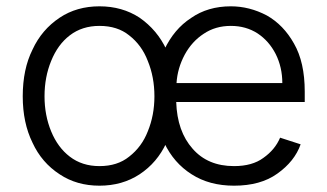

<svg xmlns="http://www.w3.org/2000/svg" viewBox="-20 -575 1035 608"><path d="M169 -23Q112 -60 83 -123Q52 -186 52 -270Q52 -356 83 -418Q112 -481 169 -519Q223 -555 295 -555Q367 -555 422 -519Q478 -480 507 -418Q538 -356 538 -270Q538 -186 507 -123Q478 -60 422 -23Q367 13 295 13Q223 13 169 -23ZM389 -79Q429 -110 448 -159Q469 -210 469 -270Q469 -331 448 -382Q429 -432 389 -463Q352 -493 295 -493Q240 -493 201 -463Q163 -434 142 -382Q121 -331 121 -270Q121 -210 142 -159Q163 -108 201 -79Q240 -49 295 -49Q352 -49 389 -79ZM587 -23Q530 -59 500 -123Q469 -185 469 -270Q469 -354 500 -417Q531 -483 585 -518Q638 -555 711 -555Q770 -555 825 -526Q878 -496 911 -437Q945 -378 945 -285V-252H538Q541 -159 590 -104Q638 -49 721 -49Q779 -49 814 -75Q851 -101 867 -139L932 -118Q913 -64 858 -25Q805 13 721 13Q643 13 587 -23ZM853 -404Q832 -445 796 -469Q759 -493 711 -493Q662 -493 625 -468Q588 -444 565 -402Q542 -359 539 -312H874Q874 -362 853 -404Z"/></svg>

Font: Sinter Normal
Style: Regular
Weight: 350
Foundry: Adobe & rsms
Version: Version 1.000